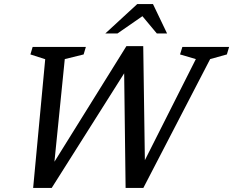

<svg xmlns="http://www.w3.org/2000/svg" viewBox="-20 -923 1150 947"><path d="M946 -631.5 868 -654.5 879.5 -691.5H1110L1099 -654.5L1016.5 -631.5L687 4H599.5L592 -594.5L616.5 -599.5L235 4H143.5L203 -631L130 -654.5L141 -691.5H403.5L392.5 -654.5L299.5 -631.5L243.5 -75.5H217.5L603.5 -695.5H686.5L695.5 -67L657.5 -59.5ZM499.5 -758 657 -903H734.5L804 -758H753.5L675.5 -851.5H694.5L559.5 -758Z"/></svg>

Font: Newsreader 11pt
Style: Italic
Weight: 400
Italic angle: -17°
Version: Version 1.003